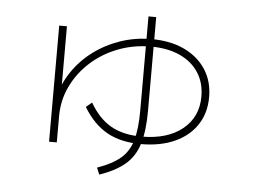

<svg xmlns="http://www.w3.org/2000/svg" viewBox="-50 -688 1100 817"><g transform="rotate(5 500.0 -279.5)"><path d="M177 -56V-552H210V-239H189Q203 -301 238 -354Q273 -407 324.5 -446Q376 -485 439.5 -507Q503 -529 574 -529Q654 -529 713.5 -501Q773 -473 806 -422.5Q839 -372 839 -304Q839 -236 805.5 -185.5Q772 -135 711 -107.5Q650 -80 567 -80Q481 -80 422 -113Q363 -146 320 -217L345 -238Q383 -172 436 -142Q489 -112 567 -112Q677 -112 741.5 -164Q806 -216 806 -304Q806 -363 777.5 -406.5Q749 -450 697 -473.5Q645 -497 574 -497Q499 -497 433 -471.5Q367 -446 317 -400.5Q267 -355 238.5 -295.5Q210 -236 210 -168V-56ZM390 36Q453 14 488.5 -16Q524 -46 538 -95Q552 -144 552 -223V-624H585V-223Q585 -138 568 -82.5Q551 -27 511 7Q471 41 402 65Z"/></g></svg>

Font: M PLUS 1 ExtraLight
Style: Regular
Weight: 250
Version: Version 1.001